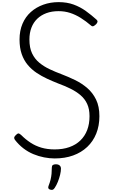

<svg xmlns="http://www.w3.org/2000/svg" viewBox="-20 -1473 1069 1808"><path d="M495 19Q447 19 395.5 9Q344 -1 294.5 -21.5Q245 -42 200.5 -76Q156 -110 120 -157Q113 -168 113.5 -177Q114 -186 128 -200Q142 -215 151.5 -216.5Q161 -218 180 -201Q221 -160 267.5 -129.5Q314 -99 370 -82.5Q426 -66 495 -66Q572 -66 633 -87.5Q694 -109 736.5 -150Q779 -191 801 -248.5Q823 -306 823 -379Q823 -446 801 -494Q779 -542 738.5 -576.5Q698 -611 644.5 -637.5Q591 -664 528 -687Q475 -708 423 -732Q371 -756 324 -787.5Q277 -819 241 -862Q205 -905 184.5 -963.5Q164 -1022 164 -1101Q164 -1184 192 -1249.5Q220 -1315 270.5 -1360Q321 -1405 388 -1429Q455 -1453 532 -1453Q611 -1453 673.5 -1430Q736 -1407 788 -1369.5Q840 -1332 889 -1288Q900 -1278 898 -1267.5Q896 -1257 886 -1246Q873 -1233 861.5 -1227.5Q850 -1222 839 -1231Q789 -1274 740 -1304.5Q691 -1335 640 -1351.5Q589 -1368 532 -1368Q468 -1368 417.5 -1349.5Q367 -1331 331 -1296.5Q295 -1262 276 -1212.5Q257 -1163 257 -1101Q257 -1023 282 -970.5Q307 -918 350 -882.5Q393 -847 447 -821.5Q501 -796 560 -774Q623 -750 686 -719.5Q749 -689 801 -644.5Q853 -600 884.5 -535.5Q916 -471 916 -379Q916 -289 886.5 -215.5Q857 -142 801.5 -89.5Q746 -37 668.5 -9Q591 19 495 19ZM450 312Q438 307 435 298.5Q432 290 438 275Q450 245 456.5 217.5Q463 190 465.5 162.5Q468 135 468 105Q468 88 477.5 81Q487 74 506 74Q529 74 541.5 85Q554 96 554 115Q554 140 546 173Q538 206 525 238.5Q512 271 496 295Q486 311 476 314Q466 317 450 312Z"/></svg>

Font: Playwrite ID
Style: Regular
Weight: 400
Designer: Veronika Burian, José Scaglione
Foundry: TypeTogether
Version: Version 1.002